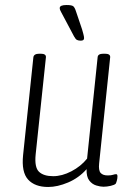

<svg xmlns="http://www.w3.org/2000/svg" viewBox="-20 -738 523 765"><path d="M172 7Q119 7 92 -22.5Q65 -52 72 -120L113 -510Q115 -524 137 -524H142Q164 -524 163 -510L122 -122Q117 -71 135.5 -53.5Q154 -36 192 -36Q227 -36 264.5 -55.5Q302 -75 327 -106L369 -510Q370 -524 392 -524H398Q420 -524 419 -510L375 -87Q372 -59 381 -49Q390 -39 409 -39Q423 -39 430 -41.5Q437 -44 443 -44Q448 -44 448 -35Q448 -27 445.5 -18Q443 -9 441 -6Q436 -1 421 2.5Q406 6 392 6Q380 6 363.5 1Q347 -4 335.5 -19Q324 -34 325 -64Q294 -29 251.5 -11Q209 7 172 7ZM302 -576Q292 -576 286.5 -579Q281 -582 275 -593L240 -659Q230 -679 224 -689Q218 -699 218 -706Q218 -718 245 -718Q266 -718 272 -713Q278 -708 283 -692L307 -621Q309 -614 312 -603Q315 -592 315 -586Q315 -576 302 -576Z"/></svg>

Font: Asap Condensed Condensed ExtraLight
Style: Italic
Weight: 200
Width: 3
Italic angle: -6°
Designer: Pablo Cosgaya
Foundry: Omnibus-Type
Version: Version 3.001; ttfautohint (v1.8.4.7-5d5b)